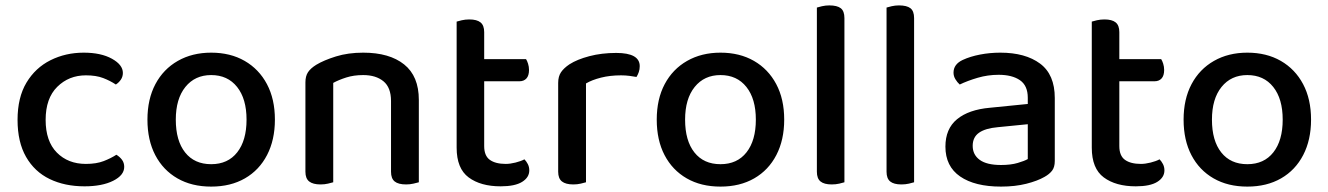

<svg xmlns="http://www.w3.org/2000/svg" viewBox="-20 -677 4919 711"><path d="M298 -398Q235 -398 192 -355.5Q149 -313 149 -233Q149 -154 190.5 -112Q232 -70 298 -70Q337 -70 364 -80.5Q391 -91 411 -104Q424 -96 432 -85Q440 -74 440 -59Q440 -28 399 -7.5Q358 13 293 13Q220 13 164 -14Q108 -41 76.5 -96Q45 -151 45 -233Q45 -316 78 -371Q111 -426 167 -454Q223 -482 290 -482Q354 -482 394.5 -459.5Q435 -437 435 -407Q435 -393 427.5 -382Q420 -371 409 -364Q388 -378 362 -388Q336 -398 298 -398Z M998 -234Q998 -159 969 -103Q940 -47 887 -16.5Q834 14 762 14Q690 14 637 -16.5Q584 -47 555 -102.5Q526 -158 526 -234Q526 -310 555.5 -365.5Q585 -421 638.5 -451.5Q692 -482 762 -482Q833 -482 886 -451.5Q939 -421 968.5 -365.5Q998 -310 998 -234ZM762 -399Q702 -399 666.5 -355Q631 -311 631 -234Q631 -156 665.5 -112.5Q700 -69 762 -69Q824 -69 858.5 -113Q893 -157 893 -234Q893 -311 858 -355Q823 -399 762 -399Z M1531 -307V-208H1428V-303Q1428 -353 1400 -376Q1372 -399 1325 -399Q1290 -399 1262 -390Q1234 -381 1214 -370V-208H1111V-372Q1111 -395 1120.5 -409.5Q1130 -424 1151 -437Q1179 -454 1224 -468Q1269 -482 1325 -482Q1422 -482 1476.5 -438.5Q1531 -395 1531 -307ZM1111 -260H1214V-2Q1207 0 1194.5 3Q1182 6 1167 6Q1139 6 1125 -5Q1111 -16 1111 -41ZM1428 -260H1531V-2Q1524 0 1511 3Q1498 6 1484 6Q1455 6 1441.5 -5Q1428 -16 1428 -41Z M1671 -264H1773V-136Q1773 -100 1794 -85Q1815 -70 1853 -70Q1869 -70 1889 -75Q1909 -80 1922 -87Q1929 -80 1934.5 -69.5Q1940 -59 1940 -46Q1940 -20 1913.5 -3.5Q1887 13 1834 13Q1760 13 1715.5 -20Q1671 -53 1671 -130ZM1729 -376V-458H1928Q1932 -452 1935.5 -441Q1939 -430 1939 -418Q1939 -397 1929.5 -386.5Q1920 -376 1903 -376ZM1773 -236H1671V-597Q1677 -599 1690 -602Q1703 -605 1718 -605Q1746 -605 1759.5 -594Q1773 -583 1773 -558Z M2150 -368V-221H2047V-370Q2047 -394 2057.5 -409.5Q2068 -425 2089 -439Q2117 -457 2162.5 -469Q2208 -481 2262 -481Q2349 -481 2349 -432Q2349 -420 2345.5 -410Q2342 -400 2337 -392Q2327 -394 2311.5 -396Q2296 -398 2280 -398Q2239 -398 2205.5 -389.5Q2172 -381 2150 -368ZM2047 -264 2150 -255V-2Q2143 0 2130.5 3Q2118 6 2103 6Q2075 6 2061 -5Q2047 -16 2047 -41Z M2884 -234Q2884 -159 2855 -103Q2826 -47 2773 -16.5Q2720 14 2648 14Q2576 14 2523 -16.5Q2470 -47 2441 -102.5Q2412 -158 2412 -234Q2412 -310 2441.5 -365.5Q2471 -421 2524.5 -451.5Q2578 -482 2648 -482Q2719 -482 2772 -451.5Q2825 -421 2854.5 -365.5Q2884 -310 2884 -234ZM2648 -399Q2588 -399 2552.5 -355Q2517 -311 2517 -234Q2517 -156 2551.5 -112.5Q2586 -69 2648 -69Q2710 -69 2744.5 -113Q2779 -157 2779 -234Q2779 -311 2744 -355Q2709 -399 2648 -399Z M3005 -264 3107 -255V-2Q3101 0 3088 3Q3075 6 3060 6Q3032 6 3018.5 -5Q3005 -16 3005 -41ZM3107 -204 3005 -213V-649Q3011 -651 3024 -654Q3037 -657 3051 -657Q3080 -657 3093.5 -646.5Q3107 -636 3107 -610Z M3263 -264 3365 -255V-2Q3359 0 3346 3Q3333 6 3318 6Q3290 6 3276.5 -5Q3263 -16 3263 -41ZM3365 -204 3263 -213V-649Q3269 -651 3282 -654Q3295 -657 3309 -657Q3338 -657 3351.5 -646.5Q3365 -636 3365 -610Z M3687 -66Q3723 -66 3748.5 -73.5Q3774 -81 3786 -88V-217L3675 -206Q3629 -202 3605.5 -185.5Q3582 -169 3582 -137Q3582 -104 3608 -85Q3634 -66 3687 -66ZM3684 -482Q3777 -482 3831.5 -441.5Q3886 -401 3886 -314V-81Q3886 -58 3876 -45Q3866 -32 3848 -22Q3822 -7 3780.5 3.5Q3739 14 3687 14Q3590 14 3535.5 -23.5Q3481 -61 3481 -134Q3481 -200 3524 -235.5Q3567 -271 3646 -278L3786 -292V-315Q3786 -360 3757 -380Q3728 -400 3678 -400Q3638 -400 3600.5 -389Q3563 -378 3534 -364Q3525 -372 3518 -383.5Q3511 -395 3511 -408Q3511 -439 3545 -455Q3573 -468 3609.5 -475Q3646 -482 3684 -482Z M4023 -264H4125V-136Q4125 -100 4146 -85Q4167 -70 4205 -70Q4221 -70 4241 -75Q4261 -80 4274 -87Q4281 -80 4286.5 -69.5Q4292 -59 4292 -46Q4292 -20 4265.5 -3.5Q4239 13 4186 13Q4112 13 4067.5 -20Q4023 -53 4023 -130ZM4081 -376V-458H4280Q4284 -452 4287.5 -441Q4291 -430 4291 -418Q4291 -397 4281.5 -386.5Q4272 -376 4255 -376ZM4125 -236H4023V-597Q4029 -599 4042 -602Q4055 -605 4070 -605Q4098 -605 4111.5 -594Q4125 -583 4125 -558Z M4835 -234Q4835 -159 4806 -103Q4777 -47 4724 -16.5Q4671 14 4599 14Q4527 14 4474 -16.5Q4421 -47 4392 -102.5Q4363 -158 4363 -234Q4363 -310 4392.5 -365.5Q4422 -421 4475.5 -451.5Q4529 -482 4599 -482Q4670 -482 4723 -451.5Q4776 -421 4805.5 -365.5Q4835 -310 4835 -234ZM4599 -399Q4539 -399 4503.5 -355Q4468 -311 4468 -234Q4468 -156 4502.5 -112.5Q4537 -69 4599 -69Q4661 -69 4695.5 -113Q4730 -157 4730 -234Q4730 -311 4695 -355Q4660 -399 4599 -399Z"/></svg>

Font: Baloo Bhaijaan 2 Medium
Style: Regular
Weight: 500
Designer: Sanskriti Dholi, Noopur Datye and Ek Type
Foundry: Ek Type
Version: Version 1.701